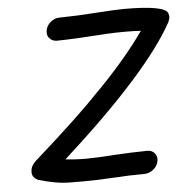

<svg xmlns="http://www.w3.org/2000/svg" viewBox="-52 -761 808 825"><g transform="rotate(-5 352.0 -348.5)"><path d="M269 13Q255 13 207.5 12.5Q160 12 83 -10Q56 -21 56 -46Q56 -51 57 -57Q60 -75 78 -92Q277 -268 365 -362L386 -383Q502 -503 577 -610Q551 -612 506 -612Q469 -612 433 -610Q290 -600 212 -599Q193 -600 181 -614Q173 -624 173 -638Q173 -643 174 -648Q178 -668 194.5 -682Q211 -696 231 -697Q312 -698 392 -704Q479 -710 513 -710Q689 -710 701 -675Q704 -667 704 -659Q704 -655 703 -651Q701 -644 698 -637Q583 -428 206 -88Q247 -83 297 -83Q339 -83 423 -89Q491 -93 559 -94Q580 -94 591 -80Q600 -69 600 -55Q600 -50 599 -45Q595 -25 578 -11Q561 3 540 4Q474 4 405.5 8.5Q337 13 269 13Z"/></g></svg>

Font: Bad Comic
Style: Italic
Weight: 400
Italic angle: -11°
Designer: GGBotNet
Foundry: GGBotNet
Version: 0.95